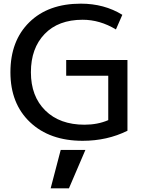

<svg xmlns="http://www.w3.org/2000/svg" viewBox="-20 -760 789 1050"><path d="M257 270 312 60H447L357 270ZM572 -346H342V-432H677V-45Q566 10 432 10Q252 10 144.5 -91.5Q37 -193 37 -365Q37 -537 140.5 -638.5Q244 -740 422 -740Q550 -740 649 -679L614 -599Q526 -652 432 -652Q299 -652 224 -574Q149 -496 149 -365Q149 -233 228 -155.5Q307 -78 442 -78Q514 -78 572 -103Z"/></svg>

Font: Mplus 1p Medium
Style: Regular
Weight: 500
Version: Version 1.061